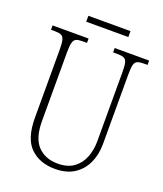

<svg xmlns="http://www.w3.org/2000/svg" viewBox="-152 -928 881 1037"><g transform="rotate(20 289.0 -409.5)"><path d="M287 10Q199 10 145.5 -42Q92 -94 92 -214V-607Q92 -643 87 -660.5Q82 -678 69.5 -683.5Q57 -689 33 -689H11V-714H218V-689H193Q169 -689 156.5 -683.5Q144 -678 139 -660Q134 -642 134 -605V-210Q134 -111 177 -66.5Q220 -22 291 -22Q349 -22 384.5 -48.5Q420 -75 436 -117.5Q452 -160 452 -207V-606Q452 -643 447.5 -660.5Q443 -678 430 -683.5Q417 -689 393 -689H368V-714H566V-689H545Q521 -689 508 -683.5Q495 -678 490.5 -660Q486 -642 486 -605V-205Q486 -145 464 -96.5Q442 -48 398 -19Q354 10 287 10ZM175 -795V-829H417V-795Z"/></g></svg>

Font: Noto Serif Lao Condensed ExtraLight
Style: Regular
Weight: 200
Width: 3
Designer: Monotype Design Team
Foundry: Monotype Imaging Inc.
Version: Version 2.003; ttfautohint (v1.8.4.7-5d5b)